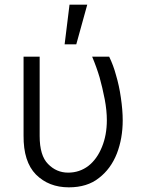

<svg xmlns="http://www.w3.org/2000/svg" viewBox="-20 -791 626 823"><path d="M186 -88Q222 -51 272 -51Q321 -51 359 -80Q396 -109 417 -161Q438 -212 438 -276Q438 -317 429 -365Q419 -416 407 -459Q394 -503 375 -548H448Q466 -511 477 -470Q491 -423 498 -373Q506 -319 506 -275Q506 -198 481 -133Q455 -67 404 -28Q354 12 275 12Q189 12 134 -43Q80 -98 81 -210V-548H150V-208Q150 -124 186 -88ZM354 -771 307 -601H257L278 -771Z"/></svg>

Font: Sinter Normal
Style: Regular
Weight: 350
Foundry: Adobe & rsms
Version: Version 1.000